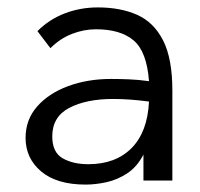

<svg xmlns="http://www.w3.org/2000/svg" viewBox="-20 -487 540 518"><path d="M211 11Q133 11 91 -24.5Q49 -60 49 -115Q49 -164 80 -199.5Q111 -235 163.5 -254.5Q216 -274 279 -274Q302 -274 327.5 -273Q353 -272 382 -268Q376 -348 340.5 -378Q305 -408 239 -408Q206 -408 174 -395.5Q142 -383 116 -357L81 -403Q113 -435 155 -451Q197 -467 244 -467Q305 -467 350 -447Q395 -427 420 -378Q445 -329 445 -243V0H367V-70Q350 -37 323.5 -19.5Q297 -2 267.5 4.5Q238 11 211 11ZM121 -119Q121 -76 149 -60Q177 -44 218 -44Q292 -44 335 -87.5Q378 -131 382 -213Q330 -220 285 -220Q213 -220 167 -196Q121 -172 121 -119Z"/></svg>

Font: Inconsolata Nerd Font Mono
Style: Regular
Weight: 400
Monospace: yes
Designer: Raph Levien, Cyreal, Brenton Simpson
Foundry: Raph Levien, Cyreal, Google
Version: Version 3.000; ttfautohint (v1.8.3);Nerd Fonts 3.0.2